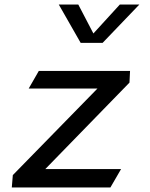

<svg xmlns="http://www.w3.org/2000/svg" viewBox="-20 -826 660 846"><path d="M151 -513.5 106.5 -436H409.5L36.5 -54.5L32 0H466.5L513.5 -81H179.5L550.5 -462L553 -513.5ZM239 -806H325L391.5 -678.5L508 -806H594L432 -637H335.5Z"/></svg>

Font: Monaspace Argon
Style: Italic
Weight: 400
Italic angle: -11°
Designer: Riley Cran & the Lettermatic Team
Foundry: Lettermatic
Version: Version 1.101 (Monaspace Argon)